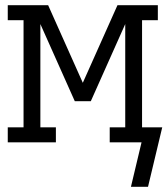

<svg xmlns="http://www.w3.org/2000/svg" viewBox="-20 -550 647 742"><path d="M486 172 527 0H404V-58H464V-457L331 -159H269L136 -457V-58H196V0H10V-58H71V-472H10V-530H166L300 -230L434 -530H590V-472H529V-58H607L552 172Z"/></svg>

Font: Iosevka Slab Light Extended
Style: Regular
Weight: 300
Width: 7
Monospace: yes
Designer: Belleve Invis
Foundry: Belleve Invis
Version: Version 11.1.0; ttfautohint (v1.8.3)